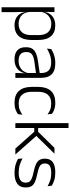

<svg xmlns="http://www.w3.org/2000/svg" viewBox="740 -1442 875 2394"><g transform="rotate(90 1177.0 -245.5)"><path d="M294.5 10.5Q248 10.5 212.8 -6.5Q177.5 -23.5 156.2 -54.2Q135 -85 130 -126.5H110L129.5 -183Q131.5 -136 151.5 -104.2Q171.5 -72.5 204.5 -56.5Q237.5 -40.5 278 -40.5Q345.5 -40.5 381.8 -80.8Q418 -121 418 -198V-291Q418 -367.5 382 -407.8Q346 -448 277.5 -448Q238 -448 206.8 -431.8Q175.5 -415.5 155.2 -387.2Q135 -359 128 -322L111.5 -366.5H129Q136 -403 156.5 -432.5Q177 -462 212.2 -479.8Q247.5 -497.5 297.5 -497.5Q386 -497.5 432.5 -443.5Q479 -389.5 479 -286.5V-202Q479 -98.5 432 -44Q385 10.5 294.5 10.5ZM71 172V-487.5H131.5L128.5 -366L129.5 -346V-139.5L129 -125.5L131.5 9V172Z M890.5 0 893.5 -121.5 891 -131V-288.5V-321Q891 -384 859.2 -415.2Q827.5 -446.5 759.5 -446.5Q706.5 -446.5 663 -430.5Q619.5 -414.5 586.5 -394L592.5 -447.5Q610.5 -459 636 -470.8Q661.5 -482.5 694.8 -490.2Q728 -498 768 -498Q817 -498 851.8 -486Q886.5 -474 908.5 -451Q930.5 -428 940.8 -395.5Q951 -363 951 -322.5V0ZM719.5 10.5Q647 10.5 608.2 -24.5Q569.5 -59.5 569.5 -125V-138Q569.5 -202.5 609.2 -235.2Q649 -268 738 -281L901 -305L904 -259L745.5 -236.5Q683.5 -227.5 656.5 -205.8Q629.5 -184 629.5 -141.5V-132.5Q629.5 -87.5 657 -64Q684.5 -40.5 737.5 -40.5Q783 -40.5 815.2 -57Q847.5 -73.5 867.2 -101.2Q887 -129 893.5 -163.5L905.5 -120.5H893Q887 -86 866.8 -56Q846.5 -26 810.2 -7.8Q774 10.5 719.5 10.5Z M1263 10.5Q1163 10.5 1113.5 -45Q1064 -100.5 1064 -203V-285Q1064 -387.5 1113.5 -442.8Q1163 -498 1263 -498Q1295.5 -498 1321.2 -491.8Q1347 -485.5 1367 -475.8Q1387 -466 1400 -455.5L1406 -401Q1382.5 -420 1349.8 -433.5Q1317 -447 1271 -447Q1198 -447 1161.5 -405Q1125 -363 1125 -284V-204.5Q1125 -126 1161.5 -83.8Q1198 -41.5 1271.5 -41.5Q1318.5 -41.5 1352 -55.2Q1385.5 -69 1410 -88L1404 -32.5Q1383 -16.5 1348 -3Q1313 10.5 1263 10.5Z M1833 0 1623.5 -235.5H1568.5V-284H1623.5L1824 -487.5H1897L1667.5 -253.5V-270.5L1907 0ZM1516 0V-663H1576.5V0Z M2135.5 10.5Q2076.5 10.5 2033.5 -3Q1990.5 -16.5 1962 -32L1956 -89.5Q1992 -69.5 2035 -55.5Q2078 -41.5 2133 -41.5Q2193.5 -41.5 2225.5 -62.2Q2257.5 -83 2257.5 -124V-131Q2257.5 -157.5 2246 -174.8Q2234.5 -192 2205 -204.8Q2175.5 -217.5 2121.5 -228.5Q2060 -241.5 2024.5 -258.8Q1989 -276 1974 -302.5Q1959 -329 1959 -368V-373Q1959 -433.5 2001.8 -465.8Q2044.5 -498 2130 -498Q2187 -498 2228.5 -484.5Q2270 -471 2296 -454L2302 -401.5Q2270 -421 2229 -434.2Q2188 -447.5 2135 -447.5Q2094.5 -447.5 2068.8 -438.5Q2043 -429.5 2030.8 -412.5Q2018.5 -395.5 2018.5 -372.5V-368Q2018.5 -342 2030 -324.8Q2041.5 -307.5 2070.5 -295.5Q2099.5 -283.5 2150.5 -273.5Q2213.5 -260.5 2250 -243.5Q2286.5 -226.5 2302 -200Q2317.5 -173.5 2317.5 -132.5V-123.5Q2317.5 -57.5 2271 -23.5Q2224.5 10.5 2135.5 10.5Z"/></g></svg>

Font: Anek Gujarati Light
Style: Regular
Weight: 300
Designer: Mrunmayee Ghaisas (Gujarati), Yesha Goshar (Latin)
Foundry: Ek Type
Version: Version 1.003